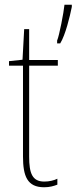

<svg xmlns="http://www.w3.org/2000/svg" viewBox="-20 -780 323 810"><path d="M283 -751V-760H252C249 -728 230 -629 221 -609V-597H234C256 -632 275 -711 283 -751ZM167 -14C116 -14 103 -49 103 -119V-503H224V-527H103V-657H82L75 -528L18 -522V-503H77V-120C77 -37 95 10 166 10C190 10 206 5 222 -1V-26C208 -19 188 -14 167 -14Z"/></svg>

Font: Noto Sans Sinhala Condensed Thin
Style: Regular
Weight: 100
Width: 3
Designer: Jelle Bosma - Monotype Design Team
Foundry: Monotype Imaging Inc.
Version: Version 2.006